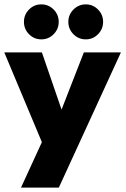

<svg xmlns="http://www.w3.org/2000/svg" viewBox="-24 -650 576 878"><path d="M108.8 -606.5Q132 -630 165 -630Q198 -630 221.2 -606.5Q244.5 -583 244.5 -550Q244.5 -517 221.2 -493.5Q198 -470 165 -470Q132 -470 108.8 -493.5Q85.5 -517 85.5 -550Q85.5 -583 108.8 -606.5ZM368.5 -630Q401 -630 424.2 -606.5Q447.5 -583 447.5 -550Q447.5 -517 424.2 -493.5Q401 -470 368.5 -470Q335 -470 311.8 -493.5Q288.5 -517 288.5 -550Q288.5 -583 312 -606.5Q335.5 -630 368.5 -630ZM257.5 -149 359.5 -410.5H529L245 208H72L167.5 0L-4.5 -410.5H167.5Z"/></svg>

Font: League Spartan ExtraBold
Style: Regular
Weight: 800
Foundry: The League of Moveable Type
Version: Version 2.002